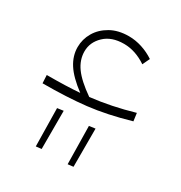

<svg xmlns="http://www.w3.org/2000/svg" viewBox="-142 -445 739 784"><g transform="rotate(30 227.5 -53.0)"><path d="M431 -51Q324 -20 235.5 -10Q147 0 32 0L30 -38Q123 -38 185 -43Q130 -84 106 -121.5Q82 -159 82 -200Q82 -237 101 -269.5Q120 -302 156 -322.5Q192 -343 242 -343Q273 -343 304 -333Q335 -323 362 -305L346 -271Q294 -306 240 -306Q182 -306 148.5 -274Q115 -242 115 -199Q115 -159 140.5 -123.5Q166 -88 225 -47Q323 -58 426 -88ZM286 235 283 56 312 52V232ZM137 237 134 58 163 54V234Z"/></g></svg>

Font: FiraGO UltraLight
Style: Italic
Weight: 200
Italic angle: -8°
Designer: bBox Type GmbH
Foundry: bBox Type GmbH
Version: Version 1.001